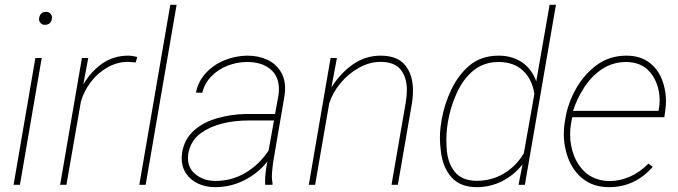

<svg xmlns="http://www.w3.org/2000/svg" viewBox="-20 -770 2826 800"><path d="M172.9 -720.7Q183.1 -720.7 189.9 -713.4Q196.8 -706.1 196.8 -696.3L196.3 -692.4Q192.4 -666.5 166 -666.5Q156.7 -666.5 149.7 -673.6Q142.6 -680.7 142.6 -690.4L143.1 -694.3Q147 -720.7 172.9 -720.7ZM153.8 -528.3 63 0H36.6L127.4 -528.3Z M513.7 -512.2Q468.8 -512.2 428 -489.3Q387.2 -466.3 358.2 -428Q329.1 -389.6 316.9 -345.7L256.8 0H230.5L321.3 -528.3H347.7L327.1 -418Q359.4 -473.1 406.7 -505.6Q454.1 -538.1 513.7 -538.1Q531.7 -538.1 551.8 -532.2L545.4 -509.8Z M715.8 -750 586.9 0H560.5L689.5 -750Z M1085 0 1084.5 -13.2Q1084.5 -50.3 1094.2 -96.7Q1053.2 -46.4 996.8 -18.3Q940.4 9.8 876 9.8Q837.4 9.8 805.7 -4.9Q773.9 -19.5 755.4 -47.1Q736.8 -74.7 736.8 -111.3Q736.8 -118.2 738.8 -133.8Q748 -190.9 789.1 -227.1Q830.1 -263.2 892.1 -279.3Q947.3 -293.9 1000.5 -294.9H1126L1140.1 -372.1Q1142.1 -384.3 1142.1 -398.9Q1142.1 -452.6 1106.2 -482.2Q1070.3 -511.7 1010.3 -511.7Q968.3 -511.7 929 -496.6Q889.6 -481.4 861.1 -452.4Q832.5 -423.3 822.8 -383.3L796.4 -384.3Q805.7 -431.2 838.1 -466.1Q870.6 -501 916.3 -519.3Q961.9 -537.6 1010.3 -538.1Q1056.6 -538.1 1092.3 -521.7Q1127.9 -505.4 1147.9 -474.4Q1168 -443.4 1168 -400.4Q1168 -388.2 1165.5 -371.1L1117.7 -91.8L1113.8 -55.7Q1112.8 -43 1112.8 -37.1Q1112.8 -20.5 1115.7 -4.4L1115.2 0ZM1099.1 -142.6 1121.6 -268.1H1019Q891.1 -268.1 816.9 -215.3Q792 -197.8 777.6 -169.7Q763.2 -141.6 763.2 -112.3Q763.2 -71.8 790 -47.9Q825.2 -16.1 877.9 -16.1Q945.8 -16.1 1002.9 -50Q1060.1 -84 1099.1 -142.6Z M1351.6 -338.4 1293 0H1266.6L1357.4 -528.3H1383.8L1360.8 -405.3Q1397.9 -464.8 1450.2 -501.5Q1502.4 -538.1 1565.9 -538.1Q1635.7 -538.1 1668.2 -498.3Q1700.7 -458.5 1700.7 -392.6Q1700.7 -364.7 1696.8 -341.8L1637.7 0H1611.3L1670.4 -341.8Q1675.3 -372.1 1675.3 -394Q1675.3 -447.8 1649.4 -480Q1623.5 -512.2 1564.9 -512.2Q1520 -512.2 1475.6 -487.5Q1431.2 -462.9 1398.2 -422.9Q1365.2 -382.8 1351.6 -338.4Z M2140.6 0 2157.2 -85Q2121.6 -40 2072.3 -15.1Q2022.9 9.8 1966.8 9.8Q1897.9 9.8 1861.3 -31.2Q1824.7 -72.3 1816.9 -140.1Q1813 -170.4 1813 -196.3Q1813 -227.1 1818.4 -259.3L1819.8 -269.5Q1832 -337.9 1861.1 -397.9Q1890.1 -458 1936 -497.1Q1985.4 -538.1 2057.6 -538.1Q2113.8 -538.1 2154.8 -510.5Q2195.8 -482.9 2214.4 -431.2L2270 -750H2296.4L2167 0ZM1965.8 -16.6Q2028.3 -16.6 2079.3 -46.9Q2130.4 -77.1 2162.6 -131.3L2206.5 -378.4Q2197.3 -440.4 2158.7 -476.1Q2120.1 -511.7 2057.6 -511.7Q1996.6 -511.7 1953.1 -476.6Q1909.7 -441.4 1882.8 -381.3Q1839.8 -285.2 1839.8 -184.6Q1839.8 -174.8 1840.8 -154.3Q1844.2 -92.3 1874.3 -54.7Q1904.3 -17.1 1965.8 -16.6Z M2699.7 -74.7Q2625.5 9.8 2518.1 9.8Q2449.7 9.8 2404.5 -28.3Q2359.4 -66.4 2340.8 -130.4Q2329.1 -170.9 2329.1 -211.4Q2329.1 -232.4 2332 -252.9L2335.9 -277.3Q2346.7 -341.8 2380.6 -401.4Q2414.6 -460.9 2466.3 -499Q2520 -538.1 2589.8 -538.1Q2650.4 -538.1 2689.7 -506.1Q2729 -474.1 2744.6 -419.9Q2754.9 -384.8 2754.9 -348.6Q2754.9 -333 2752.4 -312.5L2748 -281.7H2364.3L2362.8 -274.4L2358.9 -252.9Q2355.5 -232.9 2355.5 -210Q2355.5 -164.1 2371.1 -122.8Q2386.7 -81.5 2417 -53.2Q2435.1 -36.1 2462.4 -25.9Q2489.7 -15.6 2521.5 -15.6Q2561.5 -15.6 2603.3 -33.4Q2645 -51.3 2682.1 -88.4ZM2413.6 -404.8Q2382.8 -356.4 2367.7 -308.1H2723.6L2725.1 -314.5Q2728.5 -332 2728.5 -352.5Q2728.5 -390.6 2715.1 -424.6Q2701.7 -458.5 2676.3 -481.9Q2643.6 -510.7 2589.8 -511.7Q2534.7 -511.7 2490.2 -483.2Q2445.8 -454.6 2413.6 -404.8Z"/></svg>

Font: Mardoto Thin
Style: Italic
Weight: 250
Italic angle: -12°
Designer: Christian Robertson, Vahan Hovhannisyan
Foundry: Google
Version: Version 1.000